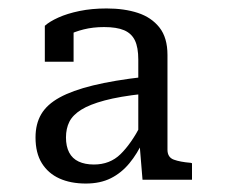

<svg xmlns="http://www.w3.org/2000/svg" viewBox="-20 -745 531 454"><path d="M319 -563 318 -523Q263 -517 227.5 -507.5Q192 -498 172 -485.5Q152 -473 144 -457Q136 -441 136 -420Q136 -399 143.5 -384.5Q151 -370 166 -363Q181 -356 202 -356Q240 -356 265 -380.5Q290 -405 313 -449L318 -411Q305 -382 286 -359Q267 -336 242 -323.5Q217 -311 183 -311Q147 -311 120.5 -323Q94 -335 79 -359Q64 -383 64 -420Q64 -452 77.5 -475Q91 -498 121 -514.5Q151 -531 200 -543Q249 -555 319 -563ZM317 -320 310 -405 307 -409V-604Q307 -633 299 -649.5Q291 -666 273.5 -673.5Q256 -681 226 -681Q200 -681 178 -675.5Q156 -670 140 -661.5Q124 -653 115 -643Q114 -651 120 -659.5Q126 -668 135 -674.5Q144 -681 154 -681V-599H86V-684Q97 -694 118 -703.5Q139 -713 168 -719Q197 -725 232 -725Q274 -725 306 -714.5Q338 -704 357 -680Q376 -656 376 -615V-391Q376 -373 391 -367.5Q406 -362 431 -360L434 -359V-320Z"/></svg>

Font: Roboto Serif SemiCondensed Light
Style: Regular
Weight: 300
Width: 4
Designer: Greg Gazdowicz
Foundry: Commercial Type
Version: Version 1.007